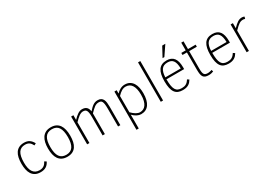

<svg xmlns="http://www.w3.org/2000/svg" viewBox="25 -1819 4309 3065"><g transform="rotate(-30 2179.5 -286.5)"><path d="M437 -85.9Q412.1 -34.7 371.8 -9.8Q331.5 15.1 271 15.1Q213.4 15.1 174.6 -5.6Q135.7 -26.4 112.3 -62.7Q88.9 -99.1 78.9 -148.2Q68.8 -197.3 68.8 -253.9Q68.8 -316.4 79.8 -366.9Q90.8 -417.5 115 -452.9Q139.2 -488.3 177.7 -507.6Q216.3 -526.9 271 -526.9Q327.1 -526.9 365.2 -502.2Q403.3 -477.5 431.2 -424.8L396 -405.8Q384.8 -427.7 372.6 -443.8Q360.4 -460 345.2 -470.5Q330.1 -481 311.5 -486.1Q293 -491.2 269 -491.2Q189.5 -491.2 151.1 -432.9Q112.8 -374.5 112.8 -251Q112.8 -197.3 121.6 -154.5Q130.4 -111.8 149.4 -82.3Q168.5 -52.7 198.5 -36.9Q228.5 -21 271 -21Q298.8 -21 319.3 -27.6Q339.8 -34.2 355.2 -45.9Q370.6 -57.6 381.8 -73.2Q393.1 -88.9 402.8 -106.9Z M968.8 -254.9Q968.8 -193.8 957.8 -144.3Q946.8 -94.7 922.4 -59.1Q897.9 -23.4 858.9 -4.2Q819.8 15.1 763.7 15.1Q708 15.1 668.7 -4.2Q629.4 -23.4 604.7 -58.8Q580.1 -94.2 568.8 -144Q557.6 -193.8 557.6 -254.9Q557.6 -313 568.6 -362.8Q579.6 -412.6 604 -449Q628.4 -485.4 667.7 -506.1Q707 -526.9 763.7 -526.9Q817.9 -526.9 856.7 -508.1Q895.5 -489.3 920.4 -453.9Q945.3 -418.5 957 -368.2Q968.8 -317.9 968.8 -254.9ZM924.8 -254.9Q924.8 -374 886.7 -432.6Q848.6 -491.2 763.7 -491.2Q720.2 -491.2 689.5 -475.8Q658.7 -460.4 639.2 -430.4Q619.6 -400.4 610.6 -356.4Q601.6 -312.5 601.6 -254.9Q601.6 -136.7 640.6 -78.9Q679.7 -21 763.7 -21Q845.2 -21 885 -78.1Q924.8 -135.3 924.8 -254.9Z M1702.6 0V-328.1Q1702.6 -380.9 1698 -412.6Q1693.4 -444.3 1683.8 -461.2Q1674.3 -478 1659.9 -483.4Q1645.5 -488.8 1625.5 -488.8Q1603.5 -488.8 1585 -482.4Q1566.4 -476.1 1547.6 -462.9Q1528.8 -449.7 1507.6 -429.4Q1486.3 -409.2 1459.5 -381.8V0H1417.5V-335Q1417.5 -383.8 1412.8 -413.8Q1408.2 -443.8 1398.2 -460.4Q1388.2 -477.1 1372.8 -482.9Q1357.4 -488.8 1335.4 -488.8Q1316.4 -488.8 1297.4 -480.7Q1278.3 -472.7 1258.5 -458.5Q1238.8 -444.3 1218 -424.8Q1197.3 -405.3 1174.8 -381.8V0H1132.8V-512.2H1174.8V-425.8Q1219.2 -473.1 1259.5 -500Q1299.8 -526.9 1339.4 -526.9Q1390.6 -526.9 1419.9 -501.7Q1449.2 -476.6 1456.5 -420.9Q1480 -447.3 1500.2 -467Q1520.5 -486.8 1540.5 -500.2Q1560.5 -513.7 1581.5 -520.3Q1602.5 -526.9 1627.4 -526.9Q1665.5 -526.9 1688.5 -512.9Q1711.4 -499 1723.9 -474.4Q1736.3 -449.7 1740.5 -415.8Q1744.6 -381.8 1744.6 -341.8V0Z M2318.4 -259.8Q2318.4 -192.4 2305.4 -141.1Q2292.5 -89.8 2267.6 -54.9Q2242.7 -20 2206.3 -2.4Q2169.9 15.1 2122.6 15.1Q2087.4 15.1 2048.3 -4.2Q2009.3 -23.4 1972.7 -61V192.9H1930.7V-512.2H1972.7V-451.2Q2004.4 -485.8 2043.9 -506.3Q2083.5 -526.9 2126.5 -526.9Q2180.2 -526.9 2216.8 -505.1Q2253.4 -483.4 2276.1 -446.8Q2298.8 -410.2 2308.6 -361.8Q2318.4 -313.5 2318.4 -259.8ZM2274.4 -257.8Q2274.4 -317.4 2263.9 -361.3Q2253.4 -405.3 2234.1 -434.1Q2214.8 -462.9 2186.8 -477.1Q2158.7 -491.2 2123.5 -491.2Q2085 -491.2 2048.3 -469.7Q2011.7 -448.2 1972.7 -405.8V-106Q2013.2 -64.5 2051.3 -42.7Q2089.4 -21 2122.6 -21Q2155.3 -21 2183.1 -34.4Q2210.9 -47.9 2231.2 -76.4Q2251.5 -105 2262.9 -149.9Q2274.4 -194.8 2274.4 -257.8Z M2490.2 0V-727.1H2532.2V0Z M2748 -266.1Q2748 -197.3 2755.6 -150.1Q2763.2 -103 2780 -74.5Q2796.9 -45.9 2824.5 -33.4Q2852.1 -21 2892.1 -21Q2915.5 -21 2934.8 -24.9Q2954.1 -28.8 2970.9 -38.1Q2987.8 -47.4 3002.4 -62.7Q3017.1 -78.1 3031.2 -101.1L3063.5 -79.1Q3050.3 -57.1 3034.9 -39.8Q3019.5 -22.5 2999.3 -10.3Q2979 2 2952.9 8.5Q2926.8 15.1 2892.1 15.1Q2844.2 15.1 2808.8 1Q2773.4 -13.2 2750.2 -44.9Q2727.1 -76.7 2715.6 -127.7Q2704.1 -178.7 2704.1 -252Q2704.1 -320.8 2715.1 -372.6Q2726.1 -424.3 2749.5 -458.5Q2772.9 -492.7 2809.6 -509.8Q2846.2 -526.9 2897.5 -526.9Q2988.3 -526.9 3031.2 -469.7Q3074.2 -412.6 3074.2 -300.8V-266.1ZM3032.2 -301.8Q3031.2 -354.5 3022.5 -390.6Q3013.7 -426.8 2996.8 -449Q2980 -471.2 2955.1 -481.2Q2930.2 -491.2 2897.5 -491.2Q2859.4 -491.2 2832 -480Q2804.7 -468.8 2786.9 -445.6Q2769 -422.4 2759.5 -386.7Q2750 -351.1 2748 -301.8ZM2896.5 -589.8H2863.3L2958.5 -766.1H3016.1Z M3456.5 -2Q3439.5 4.9 3417.2 10Q3395 15.1 3370.1 15.1Q3332.5 15.1 3308.3 6.3Q3284.2 -2.4 3270.3 -22.2Q3256.3 -42 3250.7 -74.5Q3245.1 -106.9 3245.1 -154.8V-474.1H3164.1V-512.2H3245.1V-654.8H3287.1V-512.2H3428.2V-474.1H3287.1V-153.8Q3287.1 -113.3 3291 -87.4Q3294.9 -61.5 3304.7 -46.9Q3314.5 -32.2 3330.6 -26.6Q3346.7 -21 3371.1 -21Q3379.9 -21 3390.1 -22.2Q3400.4 -23.4 3410.4 -25.6Q3420.4 -27.8 3429.7 -30.5Q3439 -33.2 3446.3 -36.1Z M3592.3 -266.1Q3592.3 -197.3 3599.9 -150.1Q3607.4 -103 3624.3 -74.5Q3641.1 -45.9 3668.7 -33.4Q3696.3 -21 3736.3 -21Q3759.8 -21 3779.1 -24.9Q3798.3 -28.8 3815.2 -38.1Q3832 -47.4 3846.7 -62.7Q3861.3 -78.1 3875.5 -101.1L3907.7 -79.1Q3894.5 -57.1 3879.2 -39.8Q3863.8 -22.5 3843.5 -10.3Q3823.2 2 3797.1 8.5Q3771 15.1 3736.3 15.1Q3688.5 15.1 3653.1 1Q3617.7 -13.2 3594.5 -44.9Q3571.3 -76.7 3559.8 -127.7Q3548.3 -178.7 3548.3 -252Q3548.3 -320.8 3559.3 -372.6Q3570.3 -424.3 3593.8 -458.5Q3617.2 -492.7 3653.8 -509.8Q3690.4 -526.9 3741.7 -526.9Q3832.5 -526.9 3875.5 -469.7Q3918.5 -412.6 3918.5 -300.8V-266.1ZM3876.5 -301.8Q3875.5 -354.5 3866.7 -390.6Q3857.9 -426.8 3841.1 -449Q3824.2 -471.2 3799.3 -481.2Q3774.4 -491.2 3741.7 -491.2Q3703.6 -491.2 3676.3 -480Q3648.9 -468.8 3631.1 -445.6Q3613.3 -422.4 3603.8 -386.7Q3594.2 -351.1 3592.3 -301.8Z M4317.4 -472.2Q4307.1 -476.6 4299.8 -478.3Q4292.5 -480 4282.7 -480Q4262.2 -480 4245.1 -475.3Q4228 -470.7 4209.5 -459Q4190.9 -447.3 4168.5 -426.8Q4146 -406.2 4114.7 -375V0H4072.8V-512.2H4114.7V-418.9Q4141.1 -445.8 4162.6 -464.8Q4184.1 -483.9 4203.6 -496.1Q4223.1 -508.3 4242.2 -514.2Q4261.2 -520 4282.7 -520Q4295.4 -520 4306.4 -517.6Q4317.4 -515.1 4328.6 -509.8Z"/></g></svg>

Font: Clear Sans Thin
Style: Regular
Weight: 250
Foundry: Intel Corporation
Version: Version 1.00